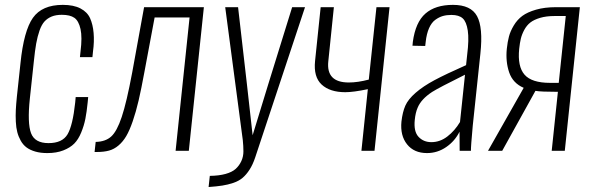

<svg xmlns="http://www.w3.org/2000/svg" viewBox="-20 -607 2372 773"><path d="M170.4 9.3Q143.1 9.3 122.1 3.2Q101.1 -2.9 86.9 -13.4Q72.8 -23.9 63.5 -40.5Q54.2 -57.1 49.6 -75Q44.9 -92.8 43.7 -117.4Q42.5 -142.1 43.7 -164.8Q44.9 -187.5 47.9 -217.3L62.5 -353Q75.7 -482.9 112.5 -535.2Q149.4 -587.4 232.9 -587.4Q276.4 -587.4 304 -573Q331.5 -558.6 342.8 -533.4Q354 -508.3 356.9 -474.1Q359.9 -439.9 354.5 -400.4L352.1 -377H301.8L304.2 -399.9Q311.5 -457 304.2 -490Q296.9 -522.9 279.5 -535.2Q262.2 -547.4 229 -547.4Q205.1 -547.4 188.2 -540.5Q171.4 -533.7 159.4 -520.8Q147.5 -507.8 139.2 -484.1Q130.9 -460.4 125.7 -431.6Q120.6 -402.8 116.2 -359.4L100.1 -209.5Q89.8 -110.8 105 -70.8Q120.1 -30.8 175.3 -30.8Q231 -30.8 252 -66.4Q272.9 -102.1 282.7 -193.8L284.7 -216.3H335L333 -194.8Q329.1 -155.8 323.7 -128.7Q318.4 -101.6 306.9 -73.5Q295.4 -45.4 278.8 -28.8Q262.2 -12.2 234.9 -1.5Q207.5 9.3 170.4 9.3Z M360.8 4.9 365.2 -35.6Q404.8 -36.6 427.7 -57.4Q450.7 -78.1 470.2 -136.5Q489.7 -194.8 512.2 -314.9L560.1 -578.1H800.8L740.2 0H687L743.2 -536.6H602.5L561 -314.9Q548.8 -248.5 538.1 -202.4Q527.3 -156.2 514.4 -118.9Q501.5 -81.5 488.3 -59.1Q475.1 -36.6 457.3 -21.5Q439.5 -6.3 418.9 -0.7Q398.4 4.9 370.6 4.9Z M819.8 146 824.7 101.1Q861.3 100.6 887.9 93.3Q914.6 85.9 929 72.8Q943.4 59.6 951.7 41.5Q960 23.4 960 2.2Q960 -19 957.5 -43L886.7 -578.1H938.5L973.6 -272.5L997.1 -62.5L1060.5 -269.5L1156.2 -578.1H1208L1007.3 27.3Q997.6 56.2 984.6 76.2Q971.7 96.2 956.8 108.9Q941.9 121.6 919.7 129.2Q897.5 136.7 875.2 140.1Q853 143.6 819.8 146Z M1435.1 0 1460.9 -248Q1402.8 -235.8 1370.1 -235.8Q1308.1 -235.8 1274.9 -266.6Q1241.7 -297.4 1248.5 -361.8L1271 -578.1H1324.2L1301.8 -360.4Q1292.5 -274.9 1384.3 -274.9Q1420.4 -274.9 1464.8 -286.6L1495.6 -578.1H1548.3L1487.8 0Z M1716.8 -34.7Q1751.5 -34.7 1781.2 -57.6Q1811 -80.6 1832 -115.7L1852.1 -306.2Q1747.6 -254.4 1719.7 -236.8Q1675.8 -208 1661.6 -173.8Q1652.8 -153.8 1649.9 -124.5Q1645 -77.6 1665 -56.2Q1685.1 -34.7 1716.8 -34.7ZM1699.2 9.3Q1647 9.3 1618.9 -25.9Q1590.8 -61 1596.2 -117.2Q1600.6 -155.8 1611.8 -181.4Q1623 -207 1653.3 -233.4Q1683.6 -259.8 1729.2 -284.2Q1774.9 -308.6 1856.4 -344.7L1860.8 -386.2Q1868.7 -448.2 1863.3 -483.9Q1857.9 -519.5 1842.8 -533.2Q1827.6 -546.9 1797.4 -546.9Q1778.3 -546.9 1762.9 -542.5Q1747.6 -538.1 1732.4 -527.1Q1717.3 -516.1 1707.3 -493.4Q1697.3 -470.7 1693.8 -438L1691.9 -421.9L1640.6 -422.9Q1640.6 -423.8 1641.4 -430.7Q1642.1 -437.5 1642.1 -438.5Q1652.8 -517.6 1692.9 -552.5Q1732.9 -587.4 1803.7 -587.4Q1876 -587.4 1900.6 -542Q1925.3 -496.6 1914.1 -391.6L1883.3 -100.6Q1875.5 -15.1 1876 0H1830.6Q1830.1 -65.4 1830.1 -76.7Q1811.5 -39.1 1776.4 -14.9Q1741.2 9.3 1699.2 9.3Z M2194.8 -273.4H2229.5L2257.8 -542.5H2212.9Q2179.7 -542.5 2154.8 -535.2Q2129.9 -527.8 2115.2 -516.4Q2100.6 -504.9 2090.8 -486.8Q2081.1 -468.8 2076.9 -451.4Q2072.8 -434.1 2070.3 -410.6Q2063 -339.4 2091.8 -306.4Q2120.6 -273.4 2194.8 -273.4ZM1944.8 0 2088.4 -253.4Q2044.9 -272 2030 -315.4Q2015.1 -358.9 2020.5 -411.1Q2023.4 -438.5 2029.1 -460Q2034.7 -481.4 2048.6 -504.6Q2062.5 -527.8 2083 -543Q2103.5 -558.1 2138.2 -568.1Q2172.9 -578.1 2218.3 -578.1H2314.5L2253.9 0H2201.2L2226.1 -237.3Q2157.7 -237.3 2135.7 -241.2L2002 0Z"/></svg>

Font: Oswald
Style: Extra-Light
Weight: 200
Designer: Vernon Adams
Foundry: Vernon Adams
Version: 3.0; ttfautohint (v0.94.23-7a4d-dirty) -l 8 -r 50 -G 200 -x 